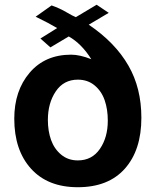

<svg xmlns="http://www.w3.org/2000/svg" viewBox="-20 -764 654 807"><path d="M40 -265.1Q40 -382.8 104.7 -458.5Q169.4 -534.2 278.8 -534.2Q315.9 -534.2 363.8 -515.1Q323.2 -580.1 269 -610.8L191.9 -564.9L149.9 -602.1L220.2 -646Q188 -665.5 129.9 -693.8L196.8 -741.2Q231.9 -729 262.2 -710.9Q285.2 -697.3 298.8 -691.9L386.2 -744.1L437 -710L353 -660.2Q464.4 -585 520 -487.8Q574.2 -393.6 574.2 -269Q574.2 -133.3 504.9 -55.2Q435.5 22.9 307.1 22.9Q180.7 22.9 110.4 -54.9Q40 -132.8 40 -265.1ZM433.1 -256.8Q433.1 -304.7 419.9 -342.8Q406.7 -380.9 377.7 -405Q348.6 -429.2 307.1 -429.2Q247.6 -429.2 214.4 -379.9Q181.2 -330.6 181.2 -259.8Q181.2 -213.4 194.6 -175.8Q208 -138.2 237.1 -114Q266.1 -89.8 307.1 -89.8Q366.7 -89.8 399.9 -138.2Q433.1 -186.5 433.1 -256.8Z"/></svg>

Font: Miedinger*
Style: Bold
Weight: 700
Version: Version 001.000